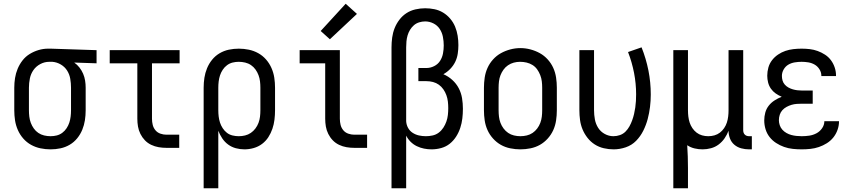

<svg xmlns="http://www.w3.org/2000/svg" viewBox="-20 -787 4540 1022"><path d="M249 8Q222 8 195.5 2.5Q169 -3 145.5 -16Q122 -29 104 -49.5Q86 -70 75 -95Q64 -120 60 -146.5Q56 -173 56 -200V-320Q56 -346 60 -371.5Q64 -397 74 -421Q84 -445 100 -465.5Q116 -486 138 -499.5Q160 -513 185 -520.5Q210 -528 236 -528Q240 -528 243.5 -528Q247 -528 250 -528L494 -520V-450L375 -454Q391 -443 403 -427.5Q415 -412 422.5 -394.5Q430 -377 433 -358Q436 -339 436 -320V-200Q436 -173 432 -147Q428 -121 418 -96.5Q408 -72 391 -51Q374 -30 351 -16.5Q328 -3 302 2.5Q276 8 249 8ZM249 -62Q266 -62 282 -66Q298 -70 311.5 -80Q325 -90 334.5 -104.5Q344 -119 349 -134.5Q354 -150 356 -166.5Q358 -183 358 -200V-320Q358 -344 354 -367.5Q350 -391 337.5 -411Q325 -431 304 -443.5Q283 -456 259 -458H250Q248 -458 246 -458Q244 -458 242 -458Q217 -458 194.5 -446Q172 -434 158 -414Q144 -394 139 -369.5Q134 -345 134 -320V-200Q134 -183 136 -166Q138 -149 144 -133Q150 -117 160 -103Q170 -89 184 -79.5Q198 -70 215 -66Q232 -62 249 -62Z M866 0Q845 0 824.5 -3.5Q804 -7 785 -16Q766 -25 751.5 -40Q737 -55 727.5 -74Q718 -93 714.5 -113.5Q711 -134 711 -155V-450H564V-520H936V-450H789V-155Q789 -138 793 -122Q797 -106 807.5 -93.5Q818 -81 834 -75.5Q850 -70 866 -70H934V0Z M1064 215V-320Q1064 -347 1068 -373Q1072 -399 1082 -423.5Q1092 -448 1109 -469Q1126 -490 1149 -503.5Q1172 -517 1198 -522.5Q1224 -528 1251 -528Q1278 -528 1304.5 -522.5Q1331 -517 1354.5 -504Q1378 -491 1396 -470.5Q1414 -450 1425 -425Q1436 -400 1440 -373.5Q1444 -347 1444 -320V-200Q1444 -175 1441 -150Q1438 -125 1430 -101.5Q1422 -78 1408.5 -57Q1395 -36 1375 -21Q1355 -6 1330.5 1Q1306 8 1281 8Q1258 8 1235.5 2Q1213 -4 1194.5 -17.5Q1176 -31 1163 -50.5Q1150 -70 1142 -91V215ZM1251 -62Q1268 -62 1284.5 -66Q1301 -70 1315 -79.5Q1329 -89 1339.5 -103Q1350 -117 1356 -133Q1362 -149 1364 -166Q1366 -183 1366 -200V-320Q1366 -337 1364 -354Q1362 -371 1356 -387Q1350 -403 1340 -417Q1330 -431 1316 -440.5Q1302 -450 1285 -454Q1268 -458 1251 -458Q1234 -458 1218 -454Q1202 -450 1188.5 -440Q1175 -430 1165.5 -415.5Q1156 -401 1151 -385.5Q1146 -370 1144 -353.5Q1142 -337 1142 -320V-200Q1142 -183 1144 -166.5Q1146 -150 1151 -134.5Q1156 -119 1165.5 -104.5Q1175 -90 1188 -80Q1201 -70 1217.5 -66Q1234 -62 1251 -62Z M1866 0Q1845 0 1824.5 -3.5Q1804 -7 1785 -16Q1766 -25 1751.5 -40Q1737 -55 1727.5 -74Q1718 -93 1714.5 -113.5Q1711 -134 1711 -155V-450H1575V-520H1789V-155Q1789 -138 1793 -122Q1797 -106 1807.5 -93.5Q1818 -81 1834 -75.5Q1850 -70 1866 -70H1934V0ZM1736 -578 1687 -622 1820 -767 1880 -713Z M2064 215V-535Q2064 -561 2067.5 -587Q2071 -613 2080.5 -637Q2090 -661 2106 -682Q2122 -703 2143.5 -717Q2165 -731 2191 -737Q2217 -743 2243 -743Q2268 -743 2292.5 -738Q2317 -733 2338.5 -720Q2360 -707 2376.5 -687.5Q2393 -668 2402.5 -645Q2412 -622 2416 -597Q2420 -572 2420 -547Q2420 -524 2416.5 -501Q2413 -478 2403 -457.5Q2393 -437 2376.5 -420Q2360 -403 2340 -392Q2366 -381 2387.5 -361.5Q2409 -342 2422 -317Q2435 -292 2439.5 -264Q2444 -236 2444 -208Q2444 -182 2441 -156.5Q2438 -131 2430 -106.5Q2422 -82 2408 -60Q2394 -38 2374 -22Q2354 -6 2328.5 1Q2303 8 2277 8Q2257 8 2237 4Q2217 0 2198.5 -9Q2180 -18 2165.5 -32.5Q2151 -47 2142 -65V215ZM2247 -62Q2265 -62 2283 -66Q2301 -70 2315.5 -81Q2330 -92 2340 -107.5Q2350 -123 2356 -140Q2362 -157 2364 -175Q2366 -193 2366 -211Q2366 -229 2364 -246.5Q2362 -264 2356 -280.5Q2350 -297 2340 -311.5Q2330 -326 2316 -336Q2302 -346 2285 -350.5Q2268 -355 2250 -355H2207V-425H2250Q2271 -425 2291 -435Q2311 -445 2322.5 -463Q2334 -481 2338 -502.5Q2342 -524 2342 -545Q2342 -568 2337.5 -591Q2333 -614 2320.5 -633Q2308 -652 2287 -662.5Q2266 -673 2243 -673Q2227 -673 2211 -668Q2195 -663 2183 -652.5Q2171 -642 2162.5 -628Q2154 -614 2149.5 -598.5Q2145 -583 2143.5 -567Q2142 -551 2142 -535V-146V-142Q2143 -123 2152 -106.5Q2161 -90 2176.5 -80Q2192 -70 2210 -66Q2228 -62 2247 -62Z M2750 8Q2723 8 2696 2.5Q2669 -3 2646 -16Q2623 -29 2604.5 -49.5Q2586 -70 2575 -94.5Q2564 -119 2560 -146Q2556 -173 2556 -200V-320Q2556 -347 2560 -374Q2564 -401 2575 -425.5Q2586 -450 2604.5 -470.5Q2623 -491 2646.5 -504Q2670 -517 2696.5 -524Q2723 -531 2750 -531Q2777 -531 2803.5 -524Q2830 -517 2853.5 -504Q2877 -491 2895.5 -470.5Q2914 -450 2925 -425.5Q2936 -401 2940 -374Q2944 -347 2944 -320V-200Q2944 -173 2940 -146Q2936 -119 2925 -94.5Q2914 -70 2895.5 -49.5Q2877 -29 2854 -16Q2831 -3 2804 2.5Q2777 8 2750 8ZM2750 -62Q2767 -62 2784 -66Q2801 -70 2815 -79.5Q2829 -89 2839.5 -103Q2850 -117 2856 -133Q2862 -149 2864 -166Q2866 -183 2866 -200V-320Q2866 -337 2864 -354Q2862 -371 2855.5 -387.5Q2849 -404 2839 -418Q2829 -432 2814.5 -441Q2800 -450 2783 -454Q2766 -458 2748 -458Q2731 -458 2714.5 -453.5Q2698 -449 2684 -439.5Q2670 -430 2660 -416Q2650 -402 2644 -386.5Q2638 -371 2636 -354Q2634 -337 2634 -320V-200Q2634 -183 2636 -166Q2638 -149 2644 -133Q2650 -117 2660.5 -103Q2671 -89 2685 -79.5Q2699 -70 2716 -66Q2733 -62 2750 -62Z M3246 8Q3220 8 3194 2Q3168 -4 3146 -18Q3124 -32 3107.5 -53Q3091 -74 3081 -98Q3071 -122 3067.5 -148Q3064 -174 3064 -200V-520H3142V-200Q3142 -176 3146.5 -151.5Q3151 -127 3164 -106.5Q3177 -86 3199 -74Q3221 -62 3245 -62Q3263 -62 3280 -68Q3297 -74 3309.5 -86.5Q3322 -99 3330.5 -114.5Q3339 -130 3345 -146.5Q3351 -163 3355 -180Q3359 -197 3361.5 -214.5Q3364 -232 3365 -249.5Q3366 -267 3366 -285Q3366 -342 3355 -399Q3344 -456 3323 -510L3395 -535Q3419 -475 3431.5 -412Q3444 -349 3444 -284Q3444 -251 3440 -218Q3436 -185 3427.5 -153Q3419 -121 3404 -91Q3389 -61 3366 -37.5Q3343 -14 3311 -3Q3279 8 3246 8Z M3564 215V-520H3642V-200Q3642 -183 3644 -166.5Q3646 -150 3651 -134.5Q3656 -119 3665.5 -105Q3675 -91 3688 -81Q3701 -71 3717 -66.5Q3733 -62 3750 -62Q3767 -62 3783 -66.5Q3799 -71 3812 -81Q3825 -91 3834.5 -105Q3844 -119 3849 -134.5Q3854 -150 3856 -166.5Q3858 -183 3858 -200V-520H3936V-93Q3936 -87 3938 -81Q3940 -75 3944.5 -70.5Q3949 -66 3955 -64Q3961 -62 3967 -62H3982V8H3967Q3946 8 3925.5 2.5Q3905 -3 3889 -16.5Q3873 -30 3865.5 -50Q3858 -70 3858 -91Q3850 -70 3837 -51Q3824 -32 3805.5 -18Q3787 -4 3764.5 2Q3742 8 3720 8Q3698 8 3677 3Q3656 -2 3638 -14Q3640 16 3641 46.5Q3642 77 3642 107V215Z M4247 8Q4224 8 4200 5.5Q4176 3 4153.5 -5Q4131 -13 4111 -26Q4091 -39 4076.5 -57.5Q4062 -76 4055 -99Q4048 -122 4048 -146Q4048 -167 4053.5 -187.5Q4059 -208 4072 -224.5Q4085 -241 4103 -252.5Q4121 -264 4141 -272Q4124 -279 4109 -289.5Q4094 -300 4083.5 -315Q4073 -330 4068.5 -348Q4064 -366 4064 -384Q4064 -406 4070 -427.5Q4076 -449 4089.5 -466.5Q4103 -484 4121.5 -496.5Q4140 -509 4160.5 -516Q4181 -523 4203 -525.5Q4225 -528 4247 -528Q4269 -528 4290.5 -525.5Q4312 -523 4332.5 -515.5Q4353 -508 4371.5 -496Q4390 -484 4403 -466.5Q4416 -449 4423 -428Q4430 -407 4430 -386Q4430 -385 4430 -384Q4430 -383 4430 -382H4352Q4352 -383 4352 -383.5Q4352 -384 4352 -384Q4352 -402 4342 -418Q4332 -434 4316.5 -443Q4301 -452 4283 -455Q4265 -458 4247 -458Q4229 -458 4210.5 -455Q4192 -452 4176.5 -443Q4161 -434 4151.5 -417.5Q4142 -401 4142 -383Q4142 -370 4145.5 -358Q4149 -346 4157.5 -336.5Q4166 -327 4177 -321Q4188 -315 4200 -311.5Q4212 -308 4224.5 -306.5Q4237 -305 4250 -305H4306V-235H4250Q4236 -235 4221.5 -234Q4207 -233 4193.5 -229Q4180 -225 4167 -218Q4154 -211 4144.5 -200.5Q4135 -190 4130.5 -176Q4126 -162 4126 -147Q4126 -134 4130.5 -120.5Q4135 -107 4144.5 -96.5Q4154 -86 4166.5 -79Q4179 -72 4192 -68.5Q4205 -65 4219 -63.5Q4233 -62 4247 -62Q4268 -62 4288 -65Q4308 -68 4326 -77.5Q4344 -87 4356 -104.5Q4368 -122 4368 -142Q4368 -142 4368 -142Q4368 -142 4368 -142H4446Q4446 -142 4446 -141.5Q4446 -141 4446 -141Q4446 -118 4438 -95.5Q4430 -73 4415.5 -55Q4401 -37 4381 -24.5Q4361 -12 4339 -4.5Q4317 3 4294 5.5Q4271 8 4247 8Z"/></svg>

Font: Zed Mono
Style: Regular
Weight: 400
Monospace: yes
Designer: Belleve Invis
Foundry: Belleve Invis
Version: Version 1.0.0; ttfautohint (v1.8.4)